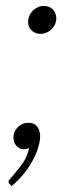

<svg xmlns="http://www.w3.org/2000/svg" viewBox="-20 -505 238 652"><path d="M117 -390Q98 -390 85.5 -403.5Q73 -417 76 -437Q78 -457 94 -471Q110 -485 128 -485Q149 -485 161 -471Q173 -457 171 -437Q168 -417 152.5 -403.5Q137 -390 117 -390ZM19 127 12 119Q10 117 9.5 115Q9 113 9 111Q9 107 15 102Q32 82 52 56.5Q72 31 79 -3Q76 -1 72 0.5Q68 2 63 2Q45 2 34.5 -11Q24 -24 26 -44Q28 -62 42.5 -75Q57 -88 76 -88Q98 -88 108 -73Q118 -58 116 -33Q110 10 83.5 53Q57 96 19 127Z"/></svg>

Font: Aleo Light
Style: Italic
Weight: 300
Italic angle: -7°
Designer: Alessio Laiso
Foundry: Alessio Laiso
Version: Version 2.001;gftools[0.9.29]